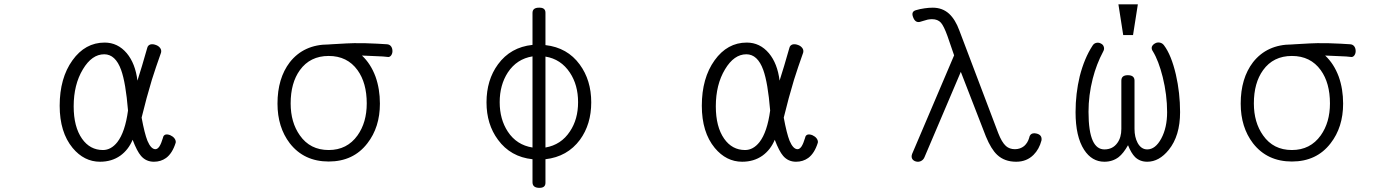

<svg xmlns="http://www.w3.org/2000/svg" viewBox="-20 -738 6540 897"><path d="M732.4 -492.2Q735.4 -504.9 727.5 -514.6Q719.7 -524.4 707 -528.3Q693.4 -533.2 682.6 -530.3Q670.9 -526.4 668 -514.6Q654.3 -468.8 643.6 -430.7Q633.8 -401.4 622.1 -361.3Q612.3 -441.4 572.3 -489.3Q530.3 -539.1 468.8 -539.1Q377.9 -539.1 318.4 -456.1Q258.8 -373 258.8 -244.1Q258.8 -120.1 319.3 -46.9Q373 17.6 447.3 17.6Q502 17.6 542 -10.7Q580.1 -38.1 599.6 -85Q620.1 -31.2 638.7 -9.8Q662.1 17.6 699.2 17.6Q731.4 17.6 755.9 0Q785.2 -21.5 800.8 -71.3Q802.7 -81.1 794.9 -91.8Q788.1 -100.6 775.4 -106.4Q762.7 -111.3 753.9 -109.4Q743.2 -106.4 741.2 -93.8Q733.4 -67.4 724.6 -53.7Q715.8 -41 706.1 -41Q685.5 -41 668.9 -80.1Q655.3 -114.3 641.6 -188.5Q664.1 -281.2 689.5 -365.2Q707 -420.9 732.4 -492.2ZM466.8 -484.4Q519.5 -484.4 545.9 -411.1Q567.4 -351.6 578.1 -221.7Q564.5 -121.1 528.3 -74.2Q499 -37.1 460.9 -37.1Q400.4 -37.1 363.3 -89.8Q324.2 -145.5 324.2 -241.2Q324.2 -342.8 367.2 -414.1Q409.2 -484.4 466.8 -484.4Z M1515.6 -530.3Q1399.4 -530.3 1334 -447.3Q1276.4 -372.1 1276.4 -253.9Q1276.4 -143.6 1334 -68.4Q1400.4 16.6 1515.6 16.6Q1630.9 16.6 1696.3 -68.4Q1754.9 -143.6 1754.9 -253.9Q1754.9 -322.3 1734.4 -379.9Q1711.9 -440.4 1670.9 -478.5Q1716.8 -476.6 1737.3 -475.6Q1772.5 -474.6 1793.9 -471.7Q1801.8 -471.7 1807.6 -479.5Q1813.5 -488.3 1813.5 -499Q1813.5 -511.7 1807.6 -520.5Q1800.8 -530.3 1788.1 -531.2Q1747.1 -534.2 1686.5 -536.1Q1626 -537.1 1599.6 -535.2L1528.3 -531.2ZM1515.6 -476.6Q1602.5 -476.6 1650.4 -410.2Q1693.4 -350.6 1693.4 -254.9Q1693.4 -166 1650.4 -105.5Q1601.6 -37.1 1515.6 -37.1Q1428.7 -37.1 1380.9 -105.5Q1337.9 -166 1337.9 -254.9Q1337.9 -350.6 1380.9 -410.2Q1428.7 -476.6 1515.6 -476.6Z M2467.8 5.9V113.3Q2467.8 138.7 2498 139.6Q2528.3 140.6 2528.3 116.2V5.9Q2630.9 -5.9 2689.5 -85Q2742.2 -157.2 2742.2 -259.8Q2742.2 -363.3 2688.5 -436.5Q2630.9 -515.6 2528.3 -527.3V-678.7Q2528.3 -703.1 2498 -702.1Q2467.8 -702.1 2467.8 -677.7V-528.3Q2365.2 -517.6 2306.6 -437.5Q2252.9 -364.3 2252.9 -259.8Q2252.9 -157.2 2306.6 -85Q2365.2 -4.9 2467.8 5.9ZM2528.3 -48.8V-473.6Q2600.6 -461.9 2642.6 -398.4Q2680.7 -340.8 2680.7 -260.7Q2680.7 -180.7 2642.6 -124Q2601.6 -61.5 2528.3 -48.8ZM2467.8 -474.6V-48.8Q2393.6 -60.5 2352.5 -123Q2314.5 -180.7 2314.5 -260.7Q2314.5 -340.8 2352.5 -399.4Q2394.5 -462.9 2467.8 -474.6Z M3732.4 -492.2Q3735.4 -504.9 3727.5 -514.6Q3719.7 -524.4 3707 -528.3Q3693.4 -533.2 3682.6 -530.3Q3670.9 -526.4 3668 -514.6Q3654.3 -468.8 3643.6 -430.7Q3633.8 -401.4 3622.1 -361.3Q3612.3 -441.4 3572.3 -489.3Q3530.3 -539.1 3468.8 -539.1Q3377.9 -539.1 3318.4 -456.1Q3258.8 -373 3258.8 -244.1Q3258.8 -120.1 3319.3 -46.9Q3373 17.6 3447.3 17.6Q3502 17.6 3542 -10.7Q3580.1 -38.1 3599.6 -85Q3620.1 -31.2 3638.7 -9.8Q3662.1 17.6 3699.2 17.6Q3731.4 17.6 3755.9 0Q3785.2 -21.5 3800.8 -71.3Q3802.7 -81.1 3794.9 -91.8Q3788.1 -100.6 3775.4 -106.4Q3762.7 -111.3 3753.9 -109.4Q3743.2 -106.4 3741.2 -93.8Q3733.4 -67.4 3724.6 -53.7Q3715.8 -41 3706.1 -41Q3685.5 -41 3668.9 -80.1Q3655.3 -114.3 3641.6 -188.5Q3664.1 -281.2 3689.5 -365.2Q3707 -420.9 3732.4 -492.2ZM3466.8 -484.4Q3519.5 -484.4 3545.9 -411.1Q3567.4 -351.6 3578.1 -221.7Q3564.5 -121.1 3528.3 -74.2Q3499 -37.1 3460.9 -37.1Q3400.4 -37.1 3363.3 -89.8Q3324.2 -145.5 3324.2 -241.2Q3324.2 -342.8 3367.2 -414.1Q3409.2 -484.4 3466.8 -484.4Z M4461.9 -595.7Q4443.4 -646.5 4414.1 -673.8Q4382.8 -702.1 4337.9 -702.1Q4319.3 -702.1 4299.8 -699.2Q4278.3 -696.3 4258.8 -690.4Q4235.4 -683.6 4246.1 -657.2Q4255.9 -630.9 4277.3 -635.7L4293.9 -640.6Q4307.6 -644.5 4314.5 -646.5Q4326.2 -648.4 4334 -648.4Q4361.3 -648.4 4376 -631.8Q4389.6 -616.2 4406.2 -570.3L4437.5 -479.5L4241.2 -18.6Q4236.3 -4.9 4242.2 4.9Q4248 13.7 4259.8 16.6Q4271.5 19.5 4282.2 14.6Q4293.9 8.8 4298.8 -2.9L4468.8 -402.3L4585.9 -100.6Q4610.4 -41 4638.7 -14.6Q4672.9 17.6 4727.5 17.6Q4776.4 17.6 4808.6 -14.6Q4835 -41 4845.7 -82Q4849.6 -108.4 4821.3 -114.3Q4793 -120.1 4788.1 -93.8Q4781.2 -70.3 4764.6 -55.7Q4746.1 -41 4721.7 -41Q4696.3 -41 4679.7 -55.7Q4660.2 -73.2 4643.6 -116.2Z M5084 -524.4Q5045.9 -465.8 5024.4 -381.8Q5004.9 -300.8 5004.9 -213.9Q5004.9 -99.6 5044.9 -38.1Q5081.1 17.6 5139.6 17.6Q5177.7 17.6 5206.1 -3.9Q5228.5 -21.5 5250 -59.6Q5264.6 -22.5 5283.2 -3.9Q5305.7 17.6 5339.8 17.6Q5395.5 17.6 5440.4 -38.1Q5493.2 -103.5 5493.2 -213.9Q5493.2 -303.7 5473.6 -389.6Q5452.1 -481.4 5418 -526.4Q5410.2 -537.1 5397.5 -539.1Q5385.7 -541 5376 -535.2Q5365.2 -529.3 5361.3 -519.5Q5358.4 -508.8 5366.2 -498Q5392.6 -455.1 5412.1 -377.9Q5432.6 -294.9 5432.6 -213.9Q5432.6 -141.6 5405.3 -90.8Q5377.9 -40 5339.8 -40Q5311.5 -40 5294.9 -70.3Q5280.3 -97.7 5280.3 -135.7V-361.3Q5280.3 -386.7 5249 -386.7Q5218.8 -386.7 5218.8 -361.3V-135.7Q5218.8 -95.7 5200.2 -70.3Q5178.7 -40 5139.6 -40Q5104.5 -40 5085.9 -79.1Q5065.4 -123 5065.4 -215.8Q5065.4 -293 5085 -370.1Q5102.5 -438.5 5133.8 -497.1Q5140.6 -508.8 5136.7 -519.5Q5133.8 -529.3 5124 -534.2Q5114.3 -540 5103.5 -538.1Q5090.8 -536.1 5084 -524.4ZM5295.9 -717.8H5205.1L5227.5 -574.2H5273.4Z M6015.6 -530.3Q5899.4 -530.3 5834 -447.3Q5776.4 -372.1 5776.4 -253.9Q5776.4 -143.6 5834 -68.4Q5900.4 16.6 6015.6 16.6Q6130.9 16.6 6196.3 -68.4Q6254.9 -143.6 6254.9 -253.9Q6254.9 -322.3 6234.4 -379.9Q6211.9 -440.4 6170.9 -478.5Q6216.8 -476.6 6237.3 -475.6Q6272.5 -474.6 6293.9 -471.7Q6301.8 -471.7 6307.6 -479.5Q6313.5 -488.3 6313.5 -499Q6313.5 -511.7 6307.6 -520.5Q6300.8 -530.3 6288.1 -531.2Q6247.1 -534.2 6186.5 -536.1Q6126 -537.1 6099.6 -535.2L6028.3 -531.2ZM6015.6 -476.6Q6102.5 -476.6 6150.4 -410.2Q6193.4 -350.6 6193.4 -254.9Q6193.4 -166 6150.4 -105.5Q6101.6 -37.1 6015.6 -37.1Q5928.7 -37.1 5880.9 -105.5Q5837.9 -166 5837.9 -254.9Q5837.9 -350.6 5880.9 -410.2Q5928.7 -476.6 6015.6 -476.6Z"/></svg>

Font: GulimChe
Style: Regular
Weight: 400
Monospace: yes
Version: Version 2.21